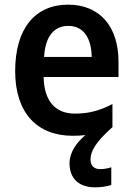

<svg xmlns="http://www.w3.org/2000/svg" viewBox="-20 -572 570 823"><path d="M368 112C368 76 390 37 462 -27V-126C408 -98 361 -85 301 -85C216 -85 169 -140 167 -242H488V-307C488 -458 408 -552 272 -552C132 -552 45 -452 45 -267C45 -89 138 10 292 10C312 10 329 9 346 7C307 40 278 82 278 128C278 191 316 231 388 231C415 231 437 227 457 221V145C446 149 427 153 409 153C384 153 368 139 368 112ZM273 -461C340 -461 372 -406 373 -328H169C174 -418 213 -461 273 -461Z"/></svg>

Font: Noto Sans Thai SemCond SemBd
Style: Regular
Weight: 600
Width: 4
Designer: Monotype Design Team
Foundry: Monotype Imaging Inc.
Version: Version 2.002